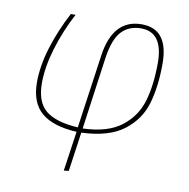

<svg xmlns="http://www.w3.org/2000/svg" viewBox="-81 -608 868 883"><g transform="rotate(10 353.5 -166.5)"><path d="M636 -367Q636 -260 612.5 -180Q589 -100 520 -47.5Q451 5 323 10L297 193L274 196L301 10Q190 4 136 -42Q82 -88 82 -183Q82 -259 108.5 -345.5Q135 -432 181 -519H203Q158 -434 131.5 -345.5Q105 -257 105 -184Q105 -94 153 -55.5Q201 -17 303 -11L352 -356Q377 -529 511 -529Q636 -529 636 -367ZM373 -349 326 -10Q443 -14 506.5 -63.5Q570 -113 592 -188.5Q614 -264 614 -367Q614 -510 511 -510Q455 -510 420.5 -473.5Q386 -437 373 -349Z"/></g></svg>

Font: FiraGO Thin
Style: Italic
Weight: 100
Italic angle: -8°
Designer: bBox Type GmbH
Foundry: bBox Type GmbH
Version: Version 1.001